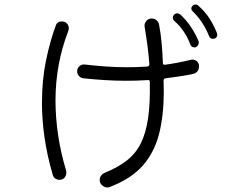

<svg xmlns="http://www.w3.org/2000/svg" viewBox="-20 -832 1040 851"><path d="M931 -661Q929 -660 924 -660Q912 -660 907 -671Q882 -735 834 -782Q828 -787 828 -795Q828 -801 833 -806Q839 -812 846 -812Q854 -812 859 -807Q889 -780 907 -752.5Q925 -725 941 -687Q943 -681 943 -678Q943 -666 931 -661ZM848 -623Q846 -622 841 -622Q829 -622 824 -634Q800 -698 753 -739Q746 -745 746 -754Q746 -761 751 -766Q757 -773 766 -773Q772 -773 779 -768Q829 -722 860 -650Q861 -648 861 -643Q861 -630 848 -623ZM466 -3Q460 -1 456 -1Q444 -1 433 -10.5Q422 -20 422 -34Q422 -56 444 -66Q503 -90 542.5 -121Q582 -152 604.5 -197.5Q627 -243 636.5 -309Q646 -375 644 -468Q644 -479 635 -477Q587 -474 539 -474Q492 -474 444.5 -477Q397 -480 349 -485Q337 -487 329.5 -495.5Q322 -504 322 -516Q322 -530 332.5 -539Q343 -548 356 -546Q399 -541 446.5 -537.5Q494 -534 544 -534Q588 -534 633 -537Q642 -539 642 -547Q639 -588 634 -626.5Q629 -665 621 -714Q619 -728 628.5 -739Q638 -750 652 -750Q665 -750 674 -742Q683 -734 685 -723Q692 -687 696 -645Q700 -603 702 -553Q702 -544 711 -545Q740 -549 769 -554.5Q798 -560 826 -567Q840 -570 851 -562Q862 -554 862 -538Q862 -511 835 -504Q806 -498 775.5 -493.5Q745 -489 714 -485Q705 -484 705 -475Q705 -463 705.5 -451Q706 -439 706 -427Q706 -324 686 -242Q666 -160 614.5 -100Q563 -40 466 -3ZM244 -35Q234 -35 225.5 -40.5Q217 -46 214 -56Q189 -142 177.5 -221.5Q166 -301 166 -374Q166 -478 184 -564.5Q202 -651 227 -718Q233 -737 254 -737Q268 -737 276.5 -728Q285 -719 285 -707Q285 -701 282 -693Q254 -620 240 -543.5Q226 -467 226 -386Q226 -312 237.5 -234Q249 -156 273 -76Q274 -73 274 -67Q274 -54 266 -44.5Q258 -35 244 -35Z"/></svg>

Font: Kiwi Maru Light
Style: Regular
Weight: 300
Designer: Hiroki-Chan
Version: Version 1.100